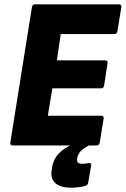

<svg xmlns="http://www.w3.org/2000/svg" viewBox="-20 -675 583 891"><path d="M39 0Q26 0 28 -14L128 -641Q130 -655 142 -655H531Q545 -655 543 -641L525 -531Q523 -517 511 -517H262L244 -395H467Q482 -395 479 -381L463 -278Q461 -265 449 -265H223L202 -138H449Q463 -138 461 -125L443 -14Q440 0 429 0ZM310 196Q260 196 236.5 174.5Q213 153 220 113L222 100Q230 52 271 21Q312 -10 396 -30L409 -8Q373 9 358 23Q343 37 339 56L338 62Q336 74 341.5 79.5Q347 85 364 85Q372 85 378 84Q384 83 391 82Q397 80 400.5 83.5Q404 87 403 94L389 174Q387 185 375 188Q360 192 343.5 194Q327 196 310 196Z"/></svg>

Font: Sofia Sans Semi Condensed Black
Style: Italic
Weight: 900
Italic angle: -9°
Version: Version 4.100